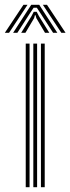

<svg xmlns="http://www.w3.org/2000/svg" viewBox="-52 -782 294 802"><path d="M119 0V-600H134.8V0ZM55.5 0V-600H71.5V0ZM87.2 0V-600H103V0ZM-31.8 -645 46 -762H63L-14.2 -645ZM2.8 -645 78.5 -762H111.8L187.5 -645H169.8L116.8 -727L101.8 -749.8H88.5L73.2 -726.8L20.5 -645ZM36.5 -645 79.8 -715 89 -732.8H101.2L110.5 -715L154 -645H136L99.8 -706.2L96.5 -718.5H93.8L90.5 -706.2L54.2 -645ZM204.2 -645 127 -762H144.2L221.8 -645Z"/></svg>

Font: Big Shoulders Inline Text Thin
Style: Regular
Weight: 400
Version: Version 2.002